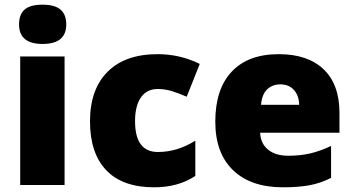

<svg xmlns="http://www.w3.org/2000/svg" viewBox="-20 -796 1522 826"><path d="M257.8 0H66.9V-553.2H257.8ZM62 -690.9Q62 -733.9 85.9 -754.9Q109.9 -775.9 163.1 -775.9Q216.3 -775.9 240.7 -754.4Q265.1 -732.9 265.1 -690.9Q265.1 -606.9 163.1 -606.9Q62 -606.9 62 -690.9Z M643.1 9.8Q507.3 9.8 437.3 -63.5Q367.2 -136.7 367.2 -273.9Q367.2 -411.6 442.9 -487.3Q518.6 -563 658.2 -563Q754.4 -563 839.4 -521L783.2 -379.9Q748.5 -395 719.2 -404.1Q689.9 -413.1 658.2 -413.1Q611.8 -413.1 586.4 -377Q561 -340.8 561 -274.9Q561 -142.1 659.2 -142.1Q743.2 -142.1 820.3 -190.9V-39.1Q746.6 9.8 643.1 9.8Z M1197.3 9.8Q1059.1 9.8 982.7 -63.7Q906.2 -137.2 906.2 -272.9Q906.2 -413.1 977.1 -488Q1047.9 -563 1179.2 -563Q1304.2 -563 1372.3 -497.8Q1440.4 -432.6 1440.4 -310.1V-225.1H1099.1Q1101.1 -178.7 1133.1 -152.3Q1165 -126 1220.2 -126Q1270.5 -126 1312.7 -135.5Q1355 -145 1404.3 -168V-30.8Q1359.4 -7.8 1311.5 1Q1263.7 9.8 1197.3 9.8ZM1186 -433.1Q1152.3 -433.1 1129.6 -411.9Q1106.9 -390.6 1103 -345.2H1267.1Q1266.1 -385.3 1244.4 -409.2Q1222.7 -433.1 1186 -433.1Z"/></svg>

Font: Sahel Black FD
Style: Black-FD
Weight: 900
Foundry: Saber Rastikerdar (saber.rastikerdar@gmail.com)
Version: Version 3.3.1